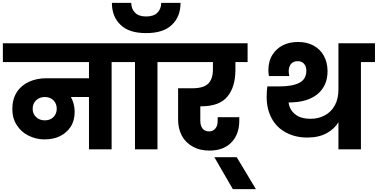

<svg xmlns="http://www.w3.org/2000/svg" viewBox="-37 -1042 2637 1340"><path d="M840 -740C840 -740 -17 -740 -17 -740C-17 -740 -17 -609 -17 -609C-17 -609 584 -609 584 -609C584 -609 584 -496 584 -496C584 -496 287 -496 287 -496C287 -496 287 -496 287 -496C243 -496 203 -488 167 -472C131 -456 102 -432 81 -400C60 -367 49 -328 49 -282C49 -282 49 -282 49 -282C49 -239 59 -201 80 -169C101 -136 128 -112 163 -95C197 -78 234 -69 274 -69C274 -69 274 -69 274 -69C313 -69 348 -76 380 -91C411 -106 437 -128 456 -157C475 -186 484 -221 484 -262C484 -262 484 -262 484 -262C484 -299 475 -334 458 -365C458 -365 584 -365 584 -365C584 -365 584 0 584 0C584 0 742 0 742 0C742 0 742 -609 742 -609C742 -609 840 -609 840 -609C840 -609 840 -740 840 -740ZM276 -202C276 -202 276 -202 276 -202C251 -202 230 -210 215 -225C199 -240 191 -259 191 -283C191 -283 191 -283 191 -283C191 -307 199 -327 215 -342C231 -357 251 -365 276 -365C276 -365 276 -365 276 -365C301 -365 321 -357 336 -342C351 -327 359 -307 359 -283C359 -283 359 -283 359 -283C359 -259 351 -240 336 -225C321 -210 301 -202 276 -202Z M1062 0C1062 0 1062 -609 1062 -609C1062 -609 1160 -609 1160 -609C1160 -609 1160 -740 1160 -740C1160 -740 807 -740 807 -740C807 -740 807 -609 807 -609C807 -609 905 -609 905 -609C905 -609 905 0 905 0C905 0 1062 0 1062 0ZM1223 -1022C1223 -1022 1088 -1022 1088 -1022C1088 -1022 1088 -1022 1088 -1022C1088 -994 1079 -971 1062 -954C1045 -936 1018 -927 983 -927C983 -927 983 -927 983 -927C948 -927 922 -936 905 -954C888 -971 879 -994 879 -1022C879 -1022 744 -1022 744 -1022C744 -1022 744 -1022 744 -1022C744 -958 764 -907 804 -869C843 -830 903 -811 983 -811C983 -811 983 -811 983 -811C1063 -811 1123 -830 1163 -869C1203 -907 1223 -958 1223 -1022Z M1366 -300C1366 -300 1366 -300 1366 -300C1452 -300 1514 -323 1551 -369C1588 -414 1606 -477 1606 -556C1606 -556 1606 -609 1606 -609C1606 -609 1691 -609 1691 -609C1691 -609 1691 -740 1691 -740C1691 -740 1126 -740 1126 -740C1126 -740 1126 -609 1126 -609C1126 -609 1449 -609 1449 -609C1449 -609 1449 -556 1449 -556C1449 -556 1449 -556 1449 -556C1449 -513 1438 -481 1417 -459C1395 -437 1358 -426 1307 -426C1307 -426 1206 -426 1206 -426C1206 -426 1206 -208 1206 -208C1206 -208 1206 -208 1206 -208C1206 -167 1214 -130 1231 -97C1248 -64 1273 -39 1306 -20C1339 -1 1378 9 1425 9C1425 9 1425 9 1425 9C1490 9 1541 -10 1578 -48C1615 -86 1633 -137 1633 -201C1633 -201 1633 -224 1633 -224C1633 -224 1482 -224 1482 -224C1482 -224 1482 -196 1482 -196C1482 -196 1482 -196 1482 -196C1482 -175 1477 -158 1466 -145C1455 -132 1441 -125 1422 -125C1422 -125 1422 -125 1422 -125C1401 -125 1386 -132 1376 -146C1366 -159 1361 -177 1361 -200C1361 -200 1361 -300 1361 -300C1361 -300 1366 -300 1366 -300Z M1749 278C1749 278 1615 55 1615 55C1615 55 1459 55 1459 55C1459 55 1588 278 1588 278C1588 278 1749 278 1749 278Z M2325 -740C2325 -740 2325 -419 2325 -419C2325 -419 2325 -419 2325 -419C2325 -375 2317 -338 2300 -307C2283 -276 2259 -252 2230 -237C2201 -221 2168 -213 2132 -213C2132 -213 2132 -213 2132 -213C2083 -213 2046 -224 2021 -246C1996 -267 1981 -294 1977 -327C1977 -327 1979 -327 1979 -327C1979 -327 1979 -327 1979 -327C2066 -327 2133 -347 2180 -386C2226 -425 2249 -478 2249 -545C2249 -545 2249 -545 2249 -545C2249 -586 2240 -622 2223 -653C2206 -684 2182 -707 2151 -724C2120 -741 2084 -749 2043 -749C2043 -749 2043 -749 2043 -749C2005 -749 1970 -742 1939 -727C1908 -712 1883 -689 1864 -659C1845 -629 1836 -593 1836 -550C1836 -550 1836 -550 1836 -550C1836 -541 1837 -528 1840 -511C1840 -511 1982 -511 1982 -511C1982 -511 1982 -511 1982 -511C1979 -526 1978 -537 1978 -546C1978 -546 1978 -546 1978 -546C1978 -567 1984 -584 1995 -597C2006 -609 2022 -615 2041 -615C2041 -615 2041 -615 2041 -615C2060 -615 2074 -609 2085 -597C2096 -584 2101 -568 2101 -549C2101 -549 2101 -549 2101 -549C2101 -509 2085 -481 2052 -464C2019 -447 1973 -439 1916 -439C1916 -439 1829 -439 1829 -439C1829 -439 1829 -439 1829 -439C1826 -418 1824 -394 1824 -367C1824 -367 1824 -367 1824 -367C1824 -309 1836 -259 1859 -216C1882 -173 1916 -140 1959 -117C2002 -94 2051 -82 2108 -82C2108 -82 2108 -82 2108 -82C2161 -82 2206 -92 2244 -113C2281 -134 2308 -159 2325 -190C2325 -190 2325 0 2325 0C2325 0 2482 0 2482 0C2482 0 2482 -609 2482 -609C2482 -609 2580 -609 2580 -609C2580 -609 2580 -740 2580 -740C2580 -740 2325 -740 2325 -740Z"/></svg>

Font: Girnar Poppins
Style: Bold
Weight: 500
Designer: Ninad Kale (Devanagari), Jonny Pinhorn (Latin)
Foundry: Indian Type Foundry
Version: ""